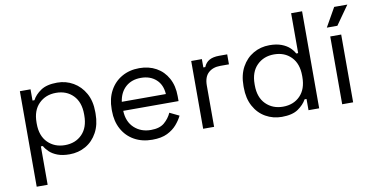

<svg xmlns="http://www.w3.org/2000/svg" viewBox="-82 -932 2649 1364"><g transform="rotate(-10 1242.0 -250.0)"><path d="M83 200V-489H160V-408H174Q193 -445 235.5 -474Q278 -503 354 -503Q417 -503 469.5 -472.5Q522 -442 553.5 -386Q585 -330 585 -251V-238Q585 -160 554 -103Q523 -46 470.5 -16Q418 14 354 14Q303 14 267.5 0.5Q232 -13 210 -34Q188 -55 176 -77H162V200ZM333 -56Q409 -56 456.5 -104.5Q504 -153 504 -240V-249Q504 -336 456.5 -384.5Q409 -433 333 -433Q258 -433 209.5 -384.5Q161 -336 161 -249V-240Q161 -153 209.5 -104.5Q258 -56 333 -56Z M951 14Q877 14 821 -17.5Q765 -49 734 -106Q703 -163 703 -238V-250Q703 -326 734 -383Q765 -440 820 -471.5Q875 -503 946 -503Q1015 -503 1068 -473.5Q1121 -444 1151 -389Q1181 -334 1181 -260V-224H782Q785 -145 833 -100.5Q881 -56 953 -56Q1016 -56 1050 -85Q1084 -114 1102 -154L1170 -121Q1155 -90 1128.5 -59Q1102 -28 1059.5 -7Q1017 14 951 14ZM783 -289H1101Q1097 -357 1054.5 -395Q1012 -433 946 -433Q879 -433 836 -395Q793 -357 783 -289Z M1319 0V-489H1396V-429H1410Q1423 -461 1450 -476Q1477 -491 1521 -491H1579V-419H1516Q1463 -419 1430.5 -389.5Q1398 -360 1398 -298V0Z M1885 14Q1822 14 1769 -16Q1716 -46 1685 -103Q1654 -160 1654 -238V-251Q1654 -329 1685 -385.5Q1716 -442 1768.5 -472.5Q1821 -503 1885 -503Q1936 -503 1971.5 -489.5Q2007 -476 2029 -455.5Q2051 -435 2063 -412H2077V-700H2156V0H2079V-81H2065Q2045 -44 2003 -15Q1961 14 1885 14ZM1906 -56Q1982 -56 2029.5 -104.5Q2077 -153 2077 -240V-249Q2077 -336 2029.5 -384.5Q1982 -433 1906 -433Q1831 -433 1782.5 -384.5Q1734 -336 1734 -249V-240Q1734 -153 1782.5 -104.5Q1831 -56 1906 -56Z M2322 0V-489H2401V0ZM2309 -555 2386 -691H2481L2385 -555Z"/></g></svg>

Font: Space Grotesk
Style: Regular
Weight: 400
Designer: Florian Karsten
Foundry: Florian Karsten
Version: Version 2.000